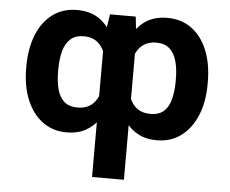

<svg xmlns="http://www.w3.org/2000/svg" viewBox="-53 -615 1054 879"><g transform="rotate(5 474.0 -175.0)"><path d="M401.1 203.1V-436.7L418.1 -545.9H536.3L547.5 -444.3V203.1ZM57.2 -265.6V-275.4Q57.5 -359.1 82.8 -421.4Q108.2 -483.6 155.3 -518.2Q202.4 -552.7 267.4 -552.7Q334.6 -552.7 378.1 -517.3Q421.6 -481.9 446 -419.4Q470.3 -356.9 479.5 -275.6V-260.8Q472.6 -202.4 457.2 -153Q441.8 -103.7 416.4 -67.2Q390.9 -30.6 354 -10.4Q317.1 9.8 267.1 9.8Q202.5 9.8 155.5 -25.5Q108.4 -60.8 82.9 -122.9Q57.5 -185 57.2 -265.6ZM204.1 -275.4V-265.6Q204.1 -221.9 212.8 -186.1Q221.5 -150.3 243.9 -129.1Q266.2 -108 307.2 -108Q359.6 -108 386.7 -144.3Q413.8 -180.7 420.1 -241.5V-296Q415.6 -360.2 387.8 -397.9Q360 -435.5 308.1 -435.5Q269.5 -435.5 246.7 -415.1Q223.8 -394.6 214.1 -358.7Q204.3 -322.7 204.1 -275.4ZM891.1 -275.4V-265.6Q891.1 -185 865.5 -122.9Q839.9 -60.8 792.9 -25.5Q745.8 9.8 680.8 9.8Q631 9.8 594.1 -10.4Q557.2 -30.6 531.9 -67.2Q506.7 -103.7 491.2 -153Q475.8 -202.4 468.3 -260.8V-275.6Q478.3 -356.9 502.6 -419.4Q526.9 -481.9 570.7 -517.3Q614.5 -552.7 681.6 -552.7Q746.7 -552.7 793.5 -518.2Q840.4 -483.6 865.7 -421.4Q891.1 -359.1 891.1 -275.4ZM744.3 -265.6V-275.4Q744.5 -322.7 734.6 -358.7Q724.7 -394.6 702 -415.1Q679.3 -435.5 640.8 -435.5Q588.8 -435.5 560.7 -398Q532.7 -360.4 527.8 -296V-241.5Q534.6 -180.7 561.8 -144.3Q589 -108 641.7 -108Q682.4 -108 704.6 -129.1Q726.8 -150.3 735.5 -186.1Q744.3 -221.9 744.3 -265.6Z"/></g></svg>

Font: Atlassian Sans
Style: Regular
Weight: 400
Designer: Rasmus Andersson
Foundry: Modifications by Atlassian Pty Ltd, manufactured by rsms
Version: Version 4.001;git-9221beed3